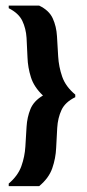

<svg xmlns="http://www.w3.org/2000/svg" viewBox="-20 -659 307 678"><path d="M10.8 -1.7V-10.8Q43.3 -38.3 55.4 -72.1Q67.5 -105.8 69.6 -141.7Q71.7 -177.5 73.8 -211.2Q75.8 -245 87.5 -273.8Q99.2 -302.5 131.7 -321.7Q100 -351.7 89.2 -386.2Q78.3 -420.8 77.1 -456.2Q75.8 -491.7 73.8 -525Q71.7 -558.3 58.8 -585.4Q45.8 -612.5 10.8 -630V-639.2H118.3Q153.3 -622.5 166.2 -594.2Q179.2 -565.8 181.2 -531.2Q183.3 -496.7 185.4 -460Q187.5 -423.3 199.6 -388.3Q211.7 -353.3 245.8 -325V-315.8Q210 -298.3 197.1 -270.4Q184.2 -242.5 182.1 -207.9Q180 -173.3 178.3 -136.7Q176.7 -100 164.6 -65Q152.5 -30 118.3 -1.7Z"/></svg>

Font: Manufacturing Consent
Style: Regular
Weight: 400
Version: Version 3.000; ttfautohint (v1.8.4.7-5d5b)